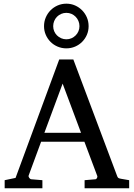

<svg xmlns="http://www.w3.org/2000/svg" viewBox="-20 -1004 714 1024"><path d="M314 -558.1 216.8 -295.9H412.1ZM431.2 0V-43L488.8 -47.9Q493.7 -47.9 497.1 -54.4Q500.5 -61 499 -64.9L430.2 -248H199.2L132.8 -67.9Q131.8 -64.9 132.8 -61.5Q133.8 -58.1 136.2 -54.9Q138.7 -51.8 141.6 -49.8Q144.5 -47.9 147 -47.9L206.1 -43V0H4.9V-43L63 -55.2L295.9 -687H371.1L603 -69.8Q606.4 -59.6 609.6 -56.2Q612.8 -52.7 624 -50.8L668.9 -43V0ZM403.8 -864.3Q403.8 -878.9 398.4 -891.8Q393.1 -904.8 383.5 -914.6Q374 -924.3 361.3 -929.9Q348.6 -935.5 334 -935.5Q319.3 -935.5 306.4 -929.9Q293.5 -924.3 283.9 -914.6Q274.4 -904.8 269 -891.8Q263.7 -878.9 263.7 -864.3Q263.7 -850.1 269 -837.4Q274.4 -824.7 283.9 -815.2Q293.5 -805.7 306.4 -800Q319.3 -794.4 334 -794.4Q348.6 -794.4 361.3 -800Q374 -805.7 383.5 -815.2Q393.1 -824.7 398.4 -837.4Q403.8 -850.1 403.8 -864.3ZM452.6 -864.3Q452.6 -839.8 443.4 -818.4Q434.1 -796.9 418 -780.8Q401.9 -764.6 380.4 -755.4Q358.9 -746.1 334 -746.1Q309.1 -746.1 287.4 -755.4Q265.6 -764.6 249.5 -780.8Q233.4 -796.9 224.1 -818.4Q214.8 -839.8 214.8 -864.3Q214.8 -889.2 224.1 -910.9Q233.4 -932.6 249.5 -949Q265.6 -965.3 287.4 -974.9Q309.1 -984.4 334 -984.4Q358.9 -984.4 380.4 -974.9Q401.9 -965.3 418 -949Q434.1 -932.6 443.4 -910.9Q452.6 -889.2 452.6 -864.3Z"/></svg>

Font: Charis SIL Am
Style: Regular
Weight: 400
Foundry: SIL International
Version: Version 5.000